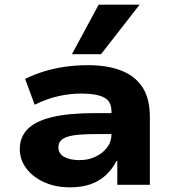

<svg xmlns="http://www.w3.org/2000/svg" viewBox="-20 -794 746 825"><path d="M281 11Q219 11 170 -11Q121 -33 93 -70.5Q65 -108 65 -154Q65 -204 98 -238.5Q131 -273 202.5 -290.5Q274 -308 389 -308H481V-218H399Q354 -218 322.5 -215.5Q291 -213 270.5 -206.5Q250 -200 240.5 -189Q231 -178 231 -161Q231 -134 255.5 -120Q280 -106 322 -106Q359 -106 390 -120.5Q421 -135 440 -160Q459 -185 459 -217V-315Q459 -359 426.5 -375.5Q394 -392 330 -392Q281 -392 231.5 -381Q182 -370 129 -344L88 -455Q129 -475 172 -488Q215 -501 262 -507.5Q309 -514 358 -514Q441 -514 500.5 -491Q560 -468 592 -419.5Q624 -371 624 -291V0H484V-102L481 -103Q463 -68 436 -42.5Q409 -17 371 -3Q333 11 281 11ZM289 -561 404 -774H580L414 -561Z"/></svg>

Font: Nunito Sans 7pt SemiExpanded ExtraBold
Style: Regular
Weight: 800
Width: 6
Designer: Vernon Adams
Foundry: Vernon Adams
Version: Version 3.101;gftools[0.9.27]